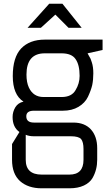

<svg xmlns="http://www.w3.org/2000/svg" viewBox="-20 -747 594 1037"><path d="M129 -597 246 -727H317L421 -597H350L279 -668L201 -597ZM48 -115Q48 -143 63 -168Q78 -192 107 -198Q49 -235 49 -336Q49 -437 94 -485Q140 -533 222 -533H534V-477L453 -459Q454 -457 460 -446Q466 -436 469 -430Q472 -423 476 -410Q484 -386 484 -351Q484 -316 478 -287Q471 -258 455 -224Q439 -191 404 -170Q369 -149 319 -149H163Q122 -149 122 -119Q122 -85 163 -85H376Q437 -85 471 -48Q505 -10 505 53V116Q505 170 480 214Q465 240 433 255Q401 270 355 270H205Q132 270 88 231Q45 192 45 116V31L85 -34Q48 -60 48 -115ZM164 -11Q137 -11 119 -19V116Q119 196 205 196H355Q431 196 431 116V58Q431 20 418 4Q404 -11 363 -11ZM123 -344Q123 -302 136 -274Q160 -223 215 -223H313Q367 -223 388 -260Q410 -296 410 -337Q410 -397 388 -428Q367 -459 312 -459H222Q123 -459 123 -344Z"/></svg>

Font: Mina
Style: Regular
Weight: 400
Version: Version 1.000